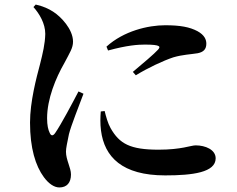

<svg xmlns="http://www.w3.org/2000/svg" viewBox="-20 -780 1040 844"><path d="M325 -378C299 -328 248 -232 223 -196C213 -181 204 -182 198 -197C192 -209 187 -229 187 -260C187 -345 225 -437 263 -503C287 -549 301 -569 301 -597C301 -652 247 -707 216 -727C192 -743 170 -752 137 -760L127 -749C153 -720 179 -677 179 -631C178 -587 168 -546 156 -498C140 -438 112 -333 112 -241C112 -129 136 -51 173 -1C193 26 217 44 241 44C274 44 292 23 292 -13C292 -43 270 -77 270 -113C270 -129 275 -150 283 -190C292 -227 327 -314 347 -368ZM423 -290C421 -266 420 -236 424 -206C439 -90 517 -9 706 -9C827 -9 928 -22 928 -84C928 -122 883 -141 840 -141C819 -141 778 -122 677 -122C552 -122 505 -148 466 -217C454 -238 446 -268 440 -292ZM455 -558C539 -581 587 -584 617 -584C690 -584 685 -574 675 -562C658 -543 608 -501 564 -464L577 -449C631 -482 697 -513 742 -528C783 -540 819 -541 849 -546C874 -551 887 -563 887 -588C887 -606 879 -626 848 -643C814 -661 773 -669 706 -669C631 -669 524 -644 448 -575Z"/></svg>

Font: Source Han Serif
Style: Bold
Weight: 700
Designer: Ryoko NISHIZUKA 西塚涼子 (kana & ideographs); Frank Grießhammer (Latin, Greek & Cyrillic); Wenlong ZHANG 张文龙 (bopomofo); San
Foundry: Adobe Systems Incorporated
Version: Version 1.001;PS 1.001;hotconv 16.6.54;makeotf.lib2.5.65590